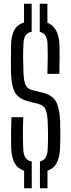

<svg xmlns="http://www.w3.org/2000/svg" viewBox="-20 -919 382 1031"><path d="M194.5 92V-52Q233 -60.5 236 -115Q237.5 -143 237.8 -165.2Q238 -187.5 237.8 -210.8Q237.5 -234 236 -265.5Q235 -302.5 225.8 -327.8Q216.5 -353 187.5 -360.5L135.5 -374Q77.5 -388.5 59 -425.2Q40.5 -462 39 -531Q38 -563.5 38.5 -602Q39 -640.5 39.5 -676.5Q40.5 -728 56.8 -757.5Q73 -787 109 -798.5V-899H150V-748.5Q127.5 -744.5 117.5 -729Q107.5 -713.5 106 -685.5Q104 -647.5 104.2 -608.8Q104.5 -570 106 -531Q107.5 -486.5 116.8 -464Q126 -441.5 156 -434.5L205 -422.5Q264 -408.5 282.5 -370.2Q301 -332 303 -265.5Q303.5 -234.5 303.8 -213.2Q304 -192 303.8 -172Q303.5 -152 302.5 -125Q300.5 -74 284.8 -44.2Q269 -14.5 235 -2.5V92ZM234.5 -522.5Q236 -563.5 236.2 -604.2Q236.5 -645 235 -685.5Q233 -739.5 193.5 -748V-899H234.5V-797Q296 -773.5 299.5 -675.5Q300 -648 300 -607.8Q300 -567.5 298.5 -522.5ZM109.5 92V-2Q74.5 -14 58.2 -43.8Q42 -73.5 40 -125Q39 -171 39.2 -206.8Q39.5 -242.5 41.5 -289.5H105Q103 -245 103 -200.8Q103 -156.5 105 -115Q107.5 -59.5 150.5 -51.5V92Z"/></svg>

Font: Big Shoulders Stencil Display
Style: Regular
Weight: 400
Designer: Patric King
Foundry: XO Type Co
Version: Version 1.000